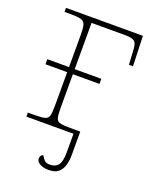

<svg xmlns="http://www.w3.org/2000/svg" viewBox="-138 -614 711 889"><g transform="rotate(20 217.5 -169.5)"><path d="M31 0V-20H62Q98 -20 114 -24Q130 -28 134 -43.5Q138 -59 138 -94V-258H31V-283H138V-442Q138 -475 133.5 -490.5Q129 -506 113.5 -511Q98 -516 66 -516H31V-536H410L415 -388H395L391 -459Q390 -491 378 -501Q366 -511 331 -511H166V-283H297V-258H166V-94Q166 -59 170 -43.5Q174 -28 190 -24Q206 -20 240 -20H289V97Q289 120 283 143.5Q277 167 260.5 182Q244 197 211 197Q186 197 168.5 187.5Q151 178 151 163Q151 145 166 141Q171 151 180 161.5Q189 172 208 172Q236 172 249.5 154.5Q263 137 263 91V0Z"/></g></svg>

Font: Noto Serif Thin
Style: Regular
Weight: 100
Designer: Monotype Design Team
Foundry: Monotype Imaging Inc.
Version: Version 2.015